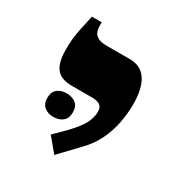

<svg xmlns="http://www.w3.org/2000/svg" viewBox="-112 -729 559 593"><g transform="rotate(30 167.5 -433.0)"><path d="M162 -219 121 -268 163 -310Q192 -341 202 -361.5Q212 -382 212 -402Q212 -417 203 -424Q194 -431 174 -431H102Q64 -431 47 -451.5Q30 -472 30 -520Q30 -539 31.5 -555.5Q33 -572 37.5 -593.5Q42 -615 49 -647H84V-633Q84 -612 96 -602Q108 -592 132 -592H216Q256 -592 275.5 -562Q295 -532 295 -476Q295 -446 289 -412Q283 -378 267 -344.5Q251 -311 222 -282ZM55 -361Q55 -383 68 -393Q81 -403 100 -403Q120 -403 133 -393Q146 -383 146 -361Q146 -340 133 -329.5Q120 -319 100 -319Q81 -319 68 -329.5Q55 -340 55 -361Z"/></g></svg>

Font: Noto Serif Hebrew
Style: Bold
Weight: 700
Version: Version 2.003